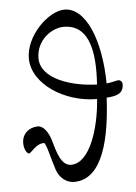

<svg xmlns="http://www.w3.org/2000/svg" viewBox="-52 -743 565 798"><g transform="rotate(-5 230.5 -344.5)"><path d="M225 14C349 14 382 -166 390 -323C425 -326 461 -330 461 -373C461 -384 453 -391 445 -391C436 -391 423 -385 395 -382C393 -565 335 -703 247 -703C180 -703 82 -608 82 -514C82 -407 215 -321 348 -321H350C341 -197 296 -58 219 -58C177 -58 162 -117 148 -166C138 -200 118 -229 95 -229C57 -229 28 -203 28 -165C28 -135 43 -120 48 -120C58 -120 79 -158 114 -158C123 -158 137 -91 153 -43C165 -8 194 14 225 14ZM355 -381C250 -384 122 -424 122 -511C122 -585 186 -632 238 -632C320 -632 358 -563 357 -432C357 -416 356 -399 355 -381Z"/></g></svg>

Font: EB Garamond
Style: Regular
Weight: 400
Designer: Georg Duffner and Octavio Pardo
Foundry: Georg Duffner
Version: Version 1.000;PS 001.000;hotconv 1.0.88;makeotf.lib2.5.64775